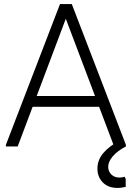

<svg xmlns="http://www.w3.org/2000/svg" viewBox="-20 -720 648 944"><path d="M541 0 283 -682 275 -700H333L599 -8V0ZM9 0V-8L275 -700H333L324 -682L67 0ZM107 -195 130 -248H484L506 -195ZM558 204Q512 204 485.5 177Q459 150 459 109Q459 67 487.5 33Q516 -1 570 -30L599 0Q557 22 534.5 48.5Q512 75 512 100Q512 123 527.5 138Q543 153 567 153Q580 153 593 149L598 160V199Q587 201 577.5 202.5Q568 204 558 204Z"/></svg>

Font: Fustat Light
Style: Regular
Weight: 300
Designer: Mohamed Gaber, Khaled Hosny, Laura Garcia Mut
Foundry: Kief Type Foundry, Alif Type Foundry, Hard Type Foundry
Version: Version 1.007